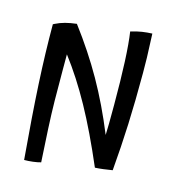

<svg xmlns="http://www.w3.org/2000/svg" viewBox="-117 -853 882 988"><g transform="rotate(15 324.0 -358.5)"><path d="M176 -293Q177 -226 181 -146.5Q185 -67 191 30Q174 35 149.5 38Q125 41 103 41Q83 -190 74 -356.5Q65 -523 65 -672Q67 -673 68.5 -673.5Q70 -674 71 -675Q97 -688 123.5 -695Q150 -702 184 -706Q276 -584 345.5 -461.5Q415 -339 475 -192Q476 -219 476.5 -251.5Q477 -284 477 -352Q477 -485 472.5 -582.5Q468 -680 459 -739Q492 -749 518.5 -753Q545 -757 572 -758Q576 -674 577 -631Q578 -588 578 -549Q578 -399 573 -276.5Q568 -154 557 -26Q532 -22 509.5 -19Q487 -16 465 -15Q391 -188 321.5 -314Q252 -440 175 -541Q175 -503 175 -457Q175 -411 176 -293Z"/></g></svg>

Font: Atma Medium
Style: Regular
Weight: 500
Designer: Gregori Vincens, Jeremie Hornus, Riccardo Olocco, Yoann Minet.
Foundry: black foundry
Version: Version 1.101;PS 1.100;hotconv 1.0.86;makeotf.lib2.5.63406